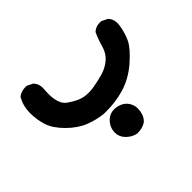

<svg xmlns="http://www.w3.org/2000/svg" viewBox="-99 -244 699 699"><g transform="rotate(-45 250.0 105.0)"><path d="M204.1 249Q204.1 221.2 225.1 201.2Q240.7 186.5 262.2 186.5Q274.9 186.5 287.1 190.9Q305.2 197.3 315.4 212.2Q325.7 227.1 325.7 245.6Q325.7 257.8 321.8 270.5Q318.8 279.8 315.2 284.9Q311.5 290 309.6 292.5Q305.2 296.9 300.8 299.3Q284.2 308.6 260.7 308.6H259.8Q237.3 304.2 220.7 287.4Q204.1 270.5 204.1 249ZM52.7 -85 53.7 -86.4 54.7 -87.4Q70.3 -99.1 90.8 -99.1Q93.8 -99.1 98.6 -98.6L121.1 -87.4L122.1 -85.9Q134.3 -72.3 134.3 -51.8Q134.3 -48.8 133.5 -40.8Q132.8 -32.7 132.8 -22Q132.8 30.3 158.2 48.3Q191.4 71.8 215.3 76.2Q227.5 78.6 240.2 78.6Q252.9 78.6 266.6 76.2Q294.9 71.3 320.3 64Q345.7 56.6 366.2 39.1Q385.7 22 393.1 -3.9Q400.9 -33.2 413.6 -60.5L415 -61.5Q428.7 -73.7 449.2 -73.7Q452.1 -73.7 457 -73.2L479.5 -62L480.5 -61Q493.2 -46.4 493.2 -26.9Q493.2 -21.5 492.2 -15.6Q487.8 15.1 475.1 43.5Q461.4 72.3 419.2 108.9Q377 145.5 327.6 159.7Q285.2 171.9 238.8 171.9Q228.5 171.9 224.6 171.9Q188.5 168 155.3 154.8Q120.6 141.1 88.4 108.9Q56.2 76.7 46.1 45.4Q36.1 14.2 36.1 -20.8Q36.1 -55.7 52.7 -85Z"/></g></svg>

Font: Bakudai
Style: Bold
Weight: 700
Version: Version 1.48